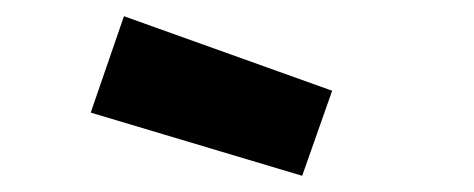

<svg xmlns="http://www.w3.org/2000/svg" viewBox="-20 -795 585 237"><path d="M133 -775 390 -683 353 -578 92 -656Z"/></svg>

Font: TypoPRO Titillium Maps
Style: 999 wt
Weight: 900
Designer: Campivisivi
Foundry: Accademia di Belle Arti di Urbino and students of MA course of Visual design
Version: Version 001.001